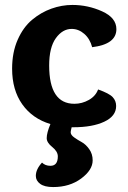

<svg xmlns="http://www.w3.org/2000/svg" viewBox="-20 -505 517 777"><path d="M281 -85Q312 -85 339.5 -100.5Q367 -116 377 -143Q422 -127 436 -112Q450 -97 450 -76Q450 -35 402 -12.5Q354 10 277 10H270Q266 26 266 30Q266 41 280 51Q294 61 310.5 70Q327 79 341 98.5Q355 118 355 144Q355 183 308.5 217.5Q262 252 195 252Q160 252 142.5 239Q125 226 125 207Q125 180 150 153Q163 166 184 166Q214 166 214 128Q214 108 191.5 90Q169 72 169 54Q169 33 184 -3Q111 -25 70 -83Q29 -141 29 -227Q29 -293 51.5 -344Q74 -395 110 -425Q146 -455 188 -470Q230 -485 273 -485Q336 -485 393.5 -459Q451 -433 451 -387Q451 -326 353 -314Q344 -348 321 -368Q298 -388 270 -388Q233 -388 206 -350.5Q179 -313 179 -240Q179 -85 281 -85Z"/></svg>

Font: Overlock
Style: Black
Weight: 900
Designer: Dario Muhafara
Foundry: Dario Manuel Muhafara
Version: Version 1.001